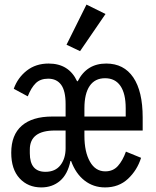

<svg xmlns="http://www.w3.org/2000/svg" viewBox="-20 -805 680 837"><path d="M29 -139Q29 -217 75 -257Q121 -297 208 -297H266V-351Q266 -409 246.5 -435.5Q227 -462 190 -462Q156 -462 136 -442.5Q116 -423 101 -385L40 -418Q57 -466 96.5 -497Q136 -528 192 -528Q280 -528 316 -451H319Q358 -528 443 -528Q520 -528 561 -467.5Q602 -407 602 -293V-236H348V-213Q348 -143 372 -100.5Q396 -58 439 -58Q473 -58 494 -81.5Q515 -105 529 -144L595 -117Q578 -63 538 -25.5Q498 12 438 12Q387 12 348.5 -18Q310 -48 290 -103H287Q275 -45 241.5 -16.5Q208 12 160 12Q102 12 65.5 -27.5Q29 -67 29 -139ZM178 -56Q221 -56 243.5 -85Q266 -114 266 -159V-236H219Q110 -236 110 -153V-137Q110 -56 178 -56ZM528 -297V-333Q528 -397 505 -430.5Q482 -464 438 -464Q394 -464 371 -430.5Q348 -397 348 -333V-297ZM329 -582 270 -610 357 -785 440 -744Z"/></svg>

Font: Writer
Style: Regular
Weight: 400
Monospace: yes
Designer: Mike Abbink, Paul van der Laan, Pieter van Rosmalen
Foundry: Bold Monday
Version: Version 2.001 2020